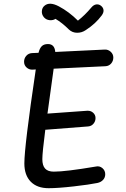

<svg xmlns="http://www.w3.org/2000/svg" viewBox="-20 -977 660 1009"><path d="M235.5 12Q175 12 141.5 -22.2Q108 -56.5 108 -118Q108 -207.5 168 -612L151.5 -611Q133.5 -610 120 -622Q106.5 -634 106.5 -652.5Q106.5 -670.5 118.2 -683.8Q130 -697 148 -698L182.5 -699.5Q188 -722.5 199.2 -734Q210.5 -745.5 232 -745.5Q267 -745.5 270.5 -704L530 -716.5Q548 -717.5 561.8 -705Q575.5 -692.5 575.5 -674.5Q575.5 -656.5 564 -643.2Q552.5 -630 534.5 -629L262 -616Q257.5 -582 245.8 -498.5Q234 -415 229.5 -380L438.5 -395Q456.5 -396 469.2 -384.8Q482 -373.5 482 -356.5Q482 -339.5 471.2 -326.8Q460.5 -314 443 -312.5L218 -295Q202.5 -174.5 202.5 -140.5Q202.5 -107.5 217 -91.2Q231.5 -75 263 -75Q325.5 -75 482 -101.5Q502.5 -106.5 517.8 -93.8Q533 -81 533 -61.5Q533 -44 521.8 -31.8Q510.5 -19.5 492 -15.5Q451 -7 368 2.5Q285 12 235.5 12ZM211 -886Q223 -872.5 241.2 -871Q259.5 -869.5 271.5 -878Q307 -857 342 -822Q360 -805 385 -804.8Q410 -804.5 431 -819Q482 -852 515 -896.5Q525.5 -911.5 524 -924.2Q522.5 -937 511.5 -946Q500.5 -955.5 486.2 -953.8Q472 -952 460 -937.5Q426 -897 389.5 -868.5Q342.5 -915.5 289.5 -943.5Q240.5 -969.5 214 -947Q201.5 -937 200 -919Q198.5 -901 211 -886Z"/></svg>

Font: Monaspace Radon
Style: Regular
Weight: 400
Designer: Riley Cran & the Lettermatic Team
Foundry: Lettermatic
Version: Version 1.000 (Monaspace Radon)